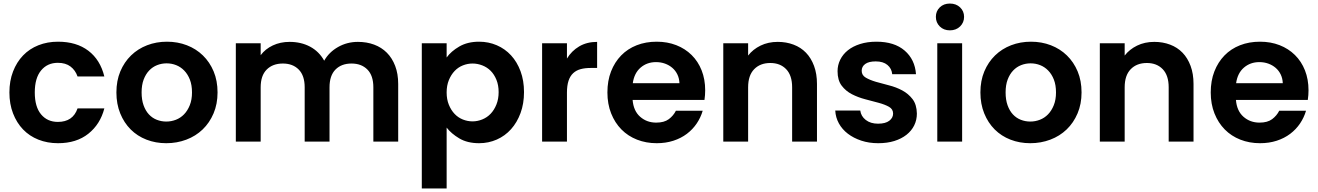

<svg xmlns="http://www.w3.org/2000/svg" viewBox="-20 -798 7427 1082"><path d="M33 -277Q33 -342 53.5 -395Q74 -448 110 -485.5Q146 -523 196.5 -543Q247 -563 307 -563Q411 -563 478 -512Q545 -461 568 -367H417Q405 -402 377.5 -423Q350 -444 306 -444Q247 -444 211.5 -401Q176 -358 176 -277Q176 -196 211.5 -153.5Q247 -111 306 -111Q391 -111 417 -187H568Q545 -98 478 -44.5Q411 9 307 9Q247 9 196.5 -11Q146 -31 110 -68.5Q74 -106 53.5 -159Q33 -212 33 -277Z M1206 -277Q1206 -212 1183.5 -159Q1161 -106 1122 -68.5Q1083 -31 1030 -11Q977 9 917 9Q857 9 805.5 -11Q754 -31 716.5 -68.5Q679 -106 657.5 -159Q636 -212 636 -277Q636 -343 658 -395.5Q680 -448 718.5 -485.5Q757 -523 809 -543Q861 -563 921 -563Q981 -563 1033 -543Q1085 -523 1123.5 -485.5Q1162 -448 1184 -395.5Q1206 -343 1206 -277ZM778 -277Q778 -236 789 -205Q800 -174 819 -153.5Q838 -133 863.5 -123Q889 -113 917 -113Q945 -113 971 -123Q997 -133 1017 -153.5Q1037 -174 1049.5 -205Q1062 -236 1062 -277Q1062 -319 1050 -349.5Q1038 -380 1018 -400.5Q998 -421 972.5 -431Q947 -441 919 -441Q891 -441 865.5 -431Q840 -421 820.5 -400.5Q801 -380 789.5 -349.5Q778 -319 778 -277Z M2084 -306Q2084 -372 2050.5 -406Q2017 -440 1961 -440Q1904 -440 1870.5 -406Q1837 -372 1837 -306V0H1697V-306Q1697 -372 1663.5 -406Q1630 -440 1574 -440Q1517 -440 1483 -406Q1449 -372 1449 -306V0H1309V-554H1449V-487Q1475 -522 1517.5 -542Q1560 -562 1612 -562Q1677 -562 1727.5 -535Q1778 -508 1807 -456Q1834 -504 1885 -533Q1936 -562 1997 -562Q2047 -562 2088.5 -546.5Q2130 -531 2160 -501Q2190 -471 2207 -426.5Q2224 -382 2224 -325V0H2084Z M2497 -474Q2522 -509 2568.5 -536Q2615 -563 2680 -563Q2733 -563 2779.5 -543Q2826 -523 2860 -486Q2894 -449 2913.5 -396.5Q2933 -344 2933 -279Q2933 -214 2913.5 -161Q2894 -108 2860 -70Q2826 -32 2779.5 -11.5Q2733 9 2680 9Q2614 9 2568.5 -18Q2523 -45 2497 -79V264H2357V-554H2497ZM2790 -279Q2790 -318 2777.5 -348.5Q2765 -379 2745 -399Q2725 -419 2698 -429.5Q2671 -440 2643 -440Q2615 -440 2588.5 -429.5Q2562 -419 2542 -398Q2522 -377 2509.5 -346.5Q2497 -316 2497 -277Q2497 -238 2509.5 -207.5Q2522 -177 2542 -156Q2562 -135 2588.5 -124.5Q2615 -114 2643 -114Q2671 -114 2698 -125Q2725 -136 2745 -157Q2765 -178 2777.5 -209Q2790 -240 2790 -279Z M3175 0H3035V-554H3175V-468Q3201 -511 3244 -536.5Q3287 -562 3345 -562V-415H3308Q3277 -415 3252.5 -408.5Q3228 -402 3210.5 -386Q3193 -370 3184 -343Q3175 -316 3175 -276Z M3677 -448Q3626 -448 3590 -417Q3554 -386 3546 -329H3809Q3808 -356 3797.5 -378Q3787 -400 3769 -415.5Q3751 -431 3727.5 -439.5Q3704 -448 3677 -448ZM3940 -174Q3929 -136 3906.5 -102.5Q3884 -69 3851 -44Q3818 -19 3775 -5Q3732 9 3681 9Q3621 9 3570 -11Q3519 -31 3482 -68.5Q3445 -106 3424 -159Q3403 -212 3403 -277Q3403 -343 3423.5 -395.5Q3444 -448 3480.5 -485.5Q3517 -523 3568 -543Q3619 -563 3681 -563Q3741 -563 3791 -543.5Q3841 -524 3877.5 -488Q3914 -452 3934 -401.5Q3954 -351 3954 -289Q3954 -275 3953 -262Q3952 -249 3950 -235H3545Q3550 -173 3587.5 -140Q3625 -107 3678 -107Q3723 -107 3749 -126.5Q3775 -146 3789 -174Z M4444 -306Q4444 -373 4410.5 -408Q4377 -443 4321 -443Q4264 -443 4230 -408Q4196 -373 4196 -306V0H4056V-554H4196V-485Q4223 -520 4266 -541Q4309 -562 4363 -562Q4411 -562 4452 -546.5Q4493 -531 4522 -501Q4551 -471 4567.5 -426.5Q4584 -382 4584 -325V0H4444Z M5147 -158Q5147 -122 5132 -91.5Q5117 -61 5088.5 -38.5Q5060 -16 5020 -3.5Q4980 9 4929 9Q4877 9 4833.5 -5.5Q4790 -20 4758 -44.5Q4726 -69 4707.5 -102.5Q4689 -136 4687 -175H4828Q4832 -143 4859 -122Q4886 -101 4928 -101Q4970 -101 4991.5 -117.5Q5013 -134 5013 -158Q5013 -183 4990 -196Q4967 -209 4932 -218.5Q4897 -228 4856.5 -238.5Q4816 -249 4781 -267Q4746 -285 4723 -315.5Q4700 -346 4700 -397Q4700 -431 4715 -461.5Q4730 -492 4758 -514.5Q4786 -537 4827 -550Q4868 -563 4919 -563Q5020 -563 5078 -513Q5136 -463 5142 -380H5008Q5005 -412 4981 -432Q4957 -452 4915 -452Q4876 -452 4856 -437.5Q4836 -423 4836 -399Q4836 -374 4859 -360.5Q4882 -347 4916 -337Q4950 -327 4990 -317Q5030 -307 5064.5 -288.5Q5099 -270 5122.5 -239.5Q5146 -209 5147 -158Z M5262 -554H5402V0H5262ZM5333 -627Q5298 -627 5276 -649Q5254 -671 5254 -703Q5254 -735 5276 -756.5Q5298 -778 5333 -778Q5368 -778 5390.5 -756.5Q5413 -735 5413 -703Q5413 -671 5390.5 -649Q5368 -627 5333 -627Z M6075 -277Q6075 -212 6052.5 -159Q6030 -106 5991 -68.5Q5952 -31 5899 -11Q5846 9 5786 9Q5726 9 5674.5 -11Q5623 -31 5585.5 -68.5Q5548 -106 5526.5 -159Q5505 -212 5505 -277Q5505 -343 5527 -395.5Q5549 -448 5587.5 -485.5Q5626 -523 5678 -543Q5730 -563 5790 -563Q5850 -563 5902 -543Q5954 -523 5992.5 -485.5Q6031 -448 6053 -395.5Q6075 -343 6075 -277ZM5647 -277Q5647 -236 5658 -205Q5669 -174 5688 -153.5Q5707 -133 5732.5 -123Q5758 -113 5786 -113Q5814 -113 5840 -123Q5866 -133 5886 -153.5Q5906 -174 5918.5 -205Q5931 -236 5931 -277Q5931 -319 5919 -349.5Q5907 -380 5887 -400.5Q5867 -421 5841.5 -431Q5816 -441 5788 -441Q5760 -441 5734.5 -431Q5709 -421 5689.5 -400.5Q5670 -380 5658.5 -349.5Q5647 -319 5647 -277Z M6566 -306Q6566 -373 6532.5 -408Q6499 -443 6443 -443Q6386 -443 6352 -408Q6318 -373 6318 -306V0H6178V-554H6318V-485Q6345 -520 6388 -541Q6431 -562 6485 -562Q6533 -562 6574 -546.5Q6615 -531 6644 -501Q6673 -471 6689.5 -426.5Q6706 -382 6706 -325V0H6566Z M7077 -448Q7026 -448 6990 -417Q6954 -386 6946 -329H7209Q7208 -356 7197.5 -378Q7187 -400 7169 -415.5Q7151 -431 7127.5 -439.5Q7104 -448 7077 -448ZM7340 -174Q7329 -136 7306.5 -102.5Q7284 -69 7251 -44Q7218 -19 7175 -5Q7132 9 7081 9Q7021 9 6970 -11Q6919 -31 6882 -68.5Q6845 -106 6824 -159Q6803 -212 6803 -277Q6803 -343 6823.5 -395.5Q6844 -448 6880.5 -485.5Q6917 -523 6968 -543Q7019 -563 7081 -563Q7141 -563 7191 -543.5Q7241 -524 7277.5 -488Q7314 -452 7334 -401.5Q7354 -351 7354 -289Q7354 -275 7353 -262Q7352 -249 7350 -235H6945Q6950 -173 6987.5 -140Q7025 -107 7078 -107Q7123 -107 7149 -126.5Q7175 -146 7189 -174Z"/></svg>

Font: Poppins SemiBold
Style: Regular
Weight: 600
Designer: Ninad Kale (Devanagari), Jonny Pinhorn (Latin)
Foundry: Indian Type Foundry
Version: Version 3.002 2017